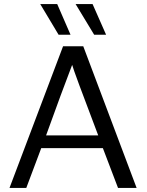

<svg xmlns="http://www.w3.org/2000/svg" viewBox="-20 -930 727 950"><path d="M179 -910H263L329 -758H270ZM354 -910H438L505 -758H446ZM27 0 292 -701H392L656 0H564L489 -197H184L110 0ZM208 -260H466Q344 -581 337 -609Q287 -479 208 -260Z"/></svg>

Font: Coval
Style: Light
Weight: 300
Foundry: Context Ltd
Version: Version 001.000